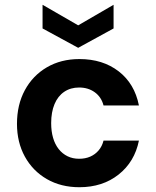

<svg xmlns="http://www.w3.org/2000/svg" viewBox="-20 -771 653 803"><path d="M312 12Q235 12 176 -22Q117 -56 84 -116Q51 -176 51 -253Q51 -333 84 -394Q117 -455 176 -489.5Q235 -524 312 -524Q410 -524 476.5 -472.5Q543 -421 561 -330H413Q404 -365 376.5 -385Q349 -405 311 -405Q275 -405 248.5 -387Q222 -369 208 -335.5Q194 -302 194 -256Q194 -222 202 -194.5Q210 -167 225.5 -147.5Q241 -128 262.5 -117.5Q284 -107 311 -107Q337 -107 357.5 -116Q378 -125 392.5 -142Q407 -159 413 -183H561Q543 -94 476 -41Q409 12 312 12ZM307 -571 158 -652V-751L307 -665L455 -751V-652Z"/></svg>

Font: DM Sans 12pt ExtraBold
Style: Regular
Weight: 800
Version: Version 4.004;gftools[0.9.30]